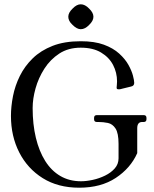

<svg xmlns="http://www.w3.org/2000/svg" viewBox="-20 -863 719 894"><path d="M132 -360Q132 -284 147 -221.5Q162 -159 190.5 -113.5Q219 -68 261 -43.5Q303 -19 357 -19Q382 -19 412 -25.5Q442 -32 469.5 -45.5Q497 -59 514.5 -79Q532 -99 532 -126V-193Q532 -243 518 -264.5Q504 -286 482.5 -290.5Q461 -295 438 -295H431Q418 -295 418 -308V-314Q418 -327 431 -327H649Q662 -327 662 -314V-308Q662 -295 649 -295H642Q619 -295 619 -266V-150Q588 -80 519 -34.5Q450 11 349 11Q250 11 179 -33.5Q108 -78 69.5 -153.5Q31 -229 31 -323Q31 -367 40.5 -415.5Q50 -464 72.5 -509.5Q95 -555 132.5 -591.5Q170 -628 225 -649.5Q280 -671 356 -671Q420 -671 463.5 -655Q507 -639 535 -613.5Q563 -588 578 -561Q593 -534 599 -511Q605 -488 605 -477Q605 -463 590 -460L549 -450Q545 -449 541.5 -448Q538 -447 534 -447Q530 -447 526.5 -448Q523 -449 523 -455Q523 -460 524 -466.5Q525 -473 525 -484Q525 -525 506.5 -560.5Q488 -596 450.5 -618.5Q413 -641 356 -641Q298 -641 256 -613.5Q214 -586 186.5 -543Q159 -500 145.5 -451.5Q132 -403 132 -360ZM356 -843Q376 -843 395 -823Q415 -804 415 -785Q415 -766 395 -747Q376 -727 356 -727Q338 -727 318 -747Q298 -765 298 -785Q298 -804 318 -823Q337 -843 356 -843Z"/></svg>

Font: Young Serif Light
Style: Regular
Weight: 300
Designer: Bastien Sozeau
Foundry: NBR — Bastien Sozeau
Version: Version 5.001